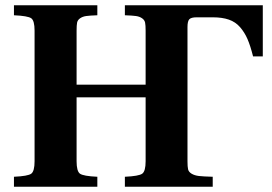

<svg xmlns="http://www.w3.org/2000/svg" viewBox="-20 -712 1037 732"><path d="M33.2 0V-38.1Q86.4 -40.5 99.1 -49.8Q111.8 -59.1 111.8 -97.2V-595.2Q111.8 -633.3 99.1 -642.3Q86.4 -651.4 33.2 -653.8V-691.9H351.1V-653.8Q322.3 -652.8 308.6 -650.9Q294.9 -648.9 285.4 -642.3Q275.9 -635.7 273.9 -625.7Q272 -615.7 272 -595.2V-389.2H535.2V-595.2Q535.2 -615.7 533.2 -625.7Q531.2 -635.7 521.7 -642.3Q512.2 -648.9 498.5 -650.9Q484.9 -652.8 456.1 -653.8V-691.9H981.9V-497.1H944.8Q934.6 -537.6 923.6 -563Q912.6 -588.4 895.3 -608.4Q877.9 -628.4 852.5 -637.2Q827.1 -646 791 -646H730Q709 -646 701.9 -638.7Q694.8 -631.3 694.8 -608.9V-97.2Q694.8 -76.7 697 -66.7Q699.2 -56.6 710.4 -49.8Q721.7 -43 738.5 -41Q755.4 -39.1 791 -38.1V0H456.1V-38.1Q509.3 -40.5 522.2 -49.8Q535.2 -59.1 535.2 -97.2V-340.8H272V-97.2Q272 -59.1 284.9 -49.8Q297.9 -40.5 351.1 -38.1V0Z"/></svg>

Font: Linguistics Pro
Style: Bold
Weight: 700
Designer: Stefan Peev, Context Ltd
Foundry: Stefan Peev, Context Ltd
Version: Version 001.000